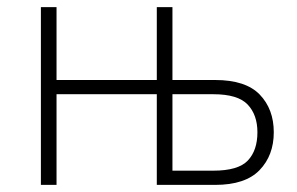

<svg xmlns="http://www.w3.org/2000/svg" viewBox="-20 -520 835 540"><path d="M95 -500H139V-295H421V-500H465V-295H585Q671 -295 710.5 -254Q750 -213 750 -148Q750 -83 710 -41.5Q670 0 585 0H421V-255H139V0H95ZM580 -40Q650 -40 677 -68.5Q704 -97 704 -148Q704 -197 676.5 -226Q649 -255 580 -255H465V-40Z"/></svg>

Font: PT Root UI Light
Style: Regular
Weight: 300
Designer: Vitaly Kuzmin
Foundry: ParaType Ltd.
Version: Version 2.000G